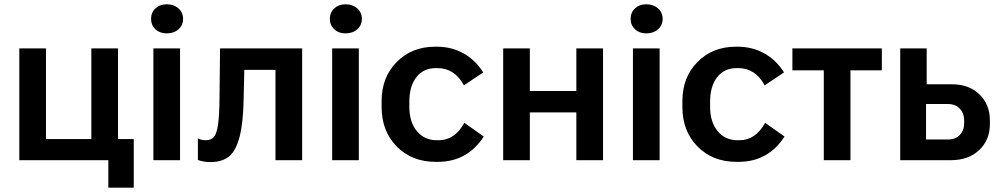

<svg xmlns="http://www.w3.org/2000/svg" viewBox="-20 -745 4653 893"><path d="M483.9 127.9V0H69.8V-520H193.8V-98.1H404.8V-520H528.8V-98.1H602.1V127.9Z M755.4 -589.8Q723.1 -589.8 702.9 -608.9Q682.6 -627.9 682.6 -657.2Q682.6 -687 703.1 -706.1Q723.6 -725.1 755.4 -725.1Q788.6 -725.1 810.1 -706.1Q831.5 -687 831.5 -657.2Q831.5 -627.9 810.3 -608.9Q789.1 -589.8 755.4 -589.8ZM693.4 0V-520H817.4V0Z M958 8.8Q926.3 8.8 900.4 -1V-101.1Q917.5 -92.8 936 -92.8Q961.9 -92.8 974.9 -107.9Q987.8 -123 994.1 -165.8Q1000.5 -208.5 1001 -293.9L1003.4 -520H1385.3V0H1261.2V-419.9H1116.2L1113.3 -287.1Q1111.3 -172.4 1094 -107.4Q1076.7 -42.5 1044.7 -16.8Q1012.7 8.8 958 8.8Z M1586.9 -589.8Q1554.7 -589.8 1534.4 -608.9Q1514.2 -627.9 1514.2 -657.2Q1514.2 -687 1534.7 -706.1Q1555.2 -725.1 1586.9 -725.1Q1620.1 -725.1 1641.6 -706.1Q1663.1 -687 1663.1 -657.2Q1663.1 -627.9 1641.8 -608.9Q1620.6 -589.8 1586.9 -589.8ZM1524.9 0V-520H1648.9V0Z M2006.8 7.8Q1895.5 7.8 1825.2 -63.7Q1754.9 -135.3 1754.9 -247.1V-274.9Q1754.9 -385.7 1825.2 -456.8Q1895.5 -527.8 2003.9 -527.8H2011.7Q2079.6 -527.8 2135.3 -497.1Q2190.9 -466.3 2227.5 -408.2L2137.7 -348.1Q2094.2 -428.2 2014.6 -428.2H2006.8Q1949.7 -428.2 1916.7 -386.2Q1883.8 -344.2 1883.8 -271V-249Q1883.8 -177.7 1918.7 -135.3Q1953.6 -92.8 2011.7 -92.8H2020.5Q2095.2 -92.8 2139.6 -173.8L2230 -109.9Q2153.8 7.8 2015.6 7.8Z M2320.3 0V-520H2444.3V-321.8H2660.6V-520H2784.7V0H2660.6V-222.2H2444.3V0Z M2985.8 -589.8Q2953.6 -589.8 2933.3 -608.9Q2913.1 -627.9 2913.1 -657.2Q2913.1 -687 2933.6 -706.1Q2954.1 -725.1 2985.8 -725.1Q3019 -725.1 3040.5 -706.1Q3062 -687 3062 -657.2Q3062 -627.9 3040.8 -608.9Q3019.5 -589.8 2985.8 -589.8ZM2923.8 0V-520H3047.9V0Z M3405.8 7.8Q3294.4 7.8 3224.1 -63.7Q3153.8 -135.3 3153.8 -247.1V-274.9Q3153.8 -385.7 3224.1 -456.8Q3294.4 -527.8 3402.8 -527.8H3410.6Q3478.5 -527.8 3534.2 -497.1Q3589.8 -466.3 3626.5 -408.2L3536.6 -348.1Q3493.2 -428.2 3413.6 -428.2H3405.8Q3348.6 -428.2 3315.7 -386.2Q3282.7 -344.2 3282.7 -271V-249Q3282.7 -177.7 3317.6 -135.3Q3352.5 -92.8 3410.6 -92.8H3419.4Q3494.1 -92.8 3538.6 -173.8L3628.9 -109.9Q3552.7 7.8 3414.6 7.8Z M3811.5 0V-418H3665.5V-520H4081.5V-418H3935.5V0Z M4167 0V-520H4290V-353H4407.2Q4486.8 -353 4535.4 -306.2Q4584 -259.3 4584 -185.1V-168Q4584 -93.8 4534.2 -46.9Q4484.4 0 4403.3 0ZM4287.1 -96.2H4389.2Q4423.3 -96.2 4443.8 -117.2Q4464.4 -138.2 4464.4 -172.9V-184.1Q4464.4 -218.3 4443.8 -239.7Q4423.3 -261.2 4389.2 -261.2H4287.1Z"/></svg>

Font: Fixel Text SemiBold
Style: Regular
Weight: 600
Width: 4
Designer: AlfaBravo + MacPaw
Foundry: Kyrylo Tkachov, Marchela Mozhyna, Serhii Makarenko, Maria Weinstein, Zakhar Kryvoshyya
Version: Version 1.211